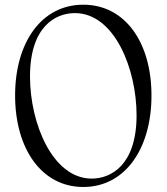

<svg xmlns="http://www.w3.org/2000/svg" viewBox="-20 -761 691 796"><path d="M325.3 14.2C498.6 14.2 608 -144.2 608 -365.1C608 -585.2 498.6 -741.5 325.3 -741.5C152 -741.5 42.6 -585.2 42.6 -365.1C42.6 -144.9 152 14.2 325.3 14.2ZM104.4 -443.9C104.4 -652 210.9 -706.7 290.5 -706.7C454.5 -706.7 546.2 -475.1 546.2 -283.4C546.2 -77.4 441.1 -20.6 360.1 -20.6C198.9 -20.6 104.4 -247.9 104.4 -443.9Z"/></svg>

Font: Margiela Serif Light
Style: Regular
Weight: 300
Designer: Andreas Faust, Stefan Endress
Version: Version 1.002;FEAKit 1.0